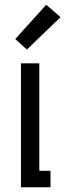

<svg xmlns="http://www.w3.org/2000/svg" viewBox="-20 -786 278 806"><path d="M68 0V-520H145V-69H192V0ZM93 -578 44 -622 174 -766 234 -714Z"/></svg>

Font: Iosevka QP
Style: Regular
Weight: 400
Designer: Belleve Invis
Foundry: Belleve Invis
Version: Version 20.0.0; ttfautohint (v1.8.4)